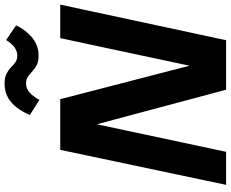

<svg xmlns="http://www.w3.org/2000/svg" viewBox="-102 -876 979 814"><g transform="rotate(-90 387.0 -469.5)"><path d="M9.8 0 158.2 -703.1H373L537.6 -67.4L495.6 -64.9L631.8 -703.1H773.9L623 0H413.1L242.2 -639.6L286.6 -641.6L149.9 0ZM557.1 -794.9Q533.2 -794.9 517.8 -802.7Q502.4 -810.5 491.2 -821.3Q480 -832 468.3 -840.1Q456.5 -848.1 439.9 -848.1Q419.4 -848.1 402.8 -834.5Q386.2 -820.8 370.1 -791.5L305.7 -832Q328.1 -883.3 360.4 -911.1Q392.6 -939 439 -939Q465.3 -939 481 -930.9Q496.6 -922.9 507.6 -912.1Q518.6 -901.4 529.5 -893.3Q540.5 -885.3 557.6 -885.3Q576.2 -885.3 592 -896.5Q607.9 -907.7 624 -932.6L686 -890.1Q665 -846.7 632.3 -820.8Q599.6 -794.9 557.1 -794.9Z"/></g></svg>

Font: Schibsted Grotesk
Style: Bold Italic
Weight: 700
Italic angle: -12°
Designer: Bakken & Baeck AS, Henrik Kongsvoll
Foundry: Schibsted ASA
Version: Version 1.100;gftools[0.9.25]